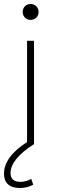

<svg xmlns="http://www.w3.org/2000/svg" viewBox="-31 -725 296 965"><path d="M105 0V-520H140V0ZM123 -625Q106 -625 94.5 -636.5Q83 -648 83 -665Q83 -682 94.5 -693.5Q106 -705 123 -705Q140 -705 151.5 -693.5Q163 -682 163 -665Q163 -648 151.5 -636.5Q140 -625 123 -625ZM69 220Q30 220 9.5 201.5Q-11 183 -11 148Q-11 106 18.5 65.5Q48 25 107 -12L139 0Q82 36 52 73Q22 110 22 145Q22 189 72 189Q100 189 126 174L136 203Q107 220 69 220Z"/></svg>

Font: M PLUS 2 ExtraLight
Style: Regular
Weight: 250
Designer: Coji Morishita
Foundry: UNDERFOREST DESIGN
Version: Version 1.001